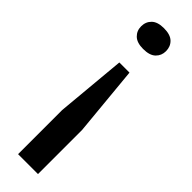

<svg xmlns="http://www.w3.org/2000/svg" viewBox="-256 -537 736 736"><g transform="rotate(45 112.0 -168.5)"><path d="M139 -323 166 -39V200H58V-39L84 -323ZM112 -537Q147 -537 163.5 -521Q180 -505 180 -480Q180 -456 163.5 -440Q147 -424 112 -424Q78 -424 61.5 -440Q45 -456 45 -480Q45 -505 61.5 -521Q78 -537 112 -537Z"/></g></svg>

Font: Mona Sans Expanded Medium
Style: Regular
Weight: 500
Width: 7
Designer: Deni Anggara
Foundry: GitHub
Version: Version 2.000